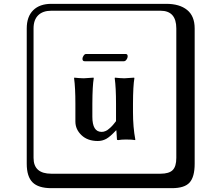

<svg xmlns="http://www.w3.org/2000/svg" viewBox="-20 -774 1140 1006"><path d="M628.9 -453.1H423.8Q411.6 -453.1 412.1 -466.8Q412.1 -473.6 418 -482.4Q423.8 -491.2 431.2 -491.2H638.2Q649.4 -491.2 648.9 -478Q648.9 -470.2 642.8 -461.7Q636.7 -453.1 628.9 -453.1ZM587.9 -90.8Q557.1 -57.6 536.6 -46.4Q516.1 -35.2 492.2 -35.2Q439 -35.2 407 -65.7Q375 -96.2 375 -137.2V-230Q375 -314.9 368.2 -363.8L369.1 -367.2Q394 -364.3 418.9 -363.8L470.2 -367.2L471.2 -363.8Q464.4 -324.7 463.9 -230V-162.1Q463.9 -83 512.2 -83Q517.1 -83 522.5 -84Q527.8 -85 533 -87.4Q538.1 -89.8 542 -92Q545.9 -94.2 551 -99.1Q556.2 -104 559.1 -106Q562 -107.9 567.6 -114.5Q573.2 -121.1 574.7 -122.6Q576.2 -124 581.5 -131.1Q586.9 -138.2 587.9 -139.2V-230Q587.9 -314.9 581.1 -363.8L582 -367.2Q606.9 -364.3 631.8 -363.8L683.1 -367.2L684.1 -363.8Q677.2 -324.7 676.8 -230V-187Q676.8 -106.9 689 -43L688 -40Q672.9 -43 640.1 -43Q615.2 -43 600.1 -40Q593.3 -40 592.8 -43L589.8 -90.8ZM249 -717.8Q204.1 -717.8 179.9 -693.8Q155.8 -669.9 155.8 -625V53.2Q155.8 136.2 249 136.2H820.8Q865.7 136.2 884.8 117.2Q903.8 98.1 903.8 53.2V-625Q903.8 -717.8 820.8 -717.8ZM1000 84Q1000 152.8 973.4 182.4Q946.8 211.9 880.9 211.9H249Q181.2 211.9 150.6 181.4Q120.1 150.9 120.1 84V-625Q120.1 -687 154.1 -720.5Q188 -753.9 249 -753.9H851.1Q920.9 -753.9 960.4 -721.9Q1000 -689.9 1000 -625Z"/></svg>

Font: Linux Biolinum Keyboard
Style: Regular
Weight: 700
Designer: Philipp H. Poll
Foundry: Philipp H. Poll
Version: Version 0.6.1 ; ttfautohint (v0.9)